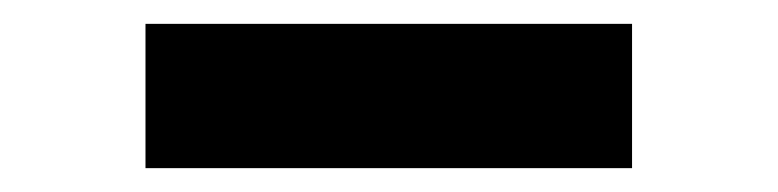

<svg xmlns="http://www.w3.org/2000/svg" viewBox="-20 -141 652 161"><path d="M102 -121H510V0H102Z"/></svg>

Font: Reem Kufi
Style: Bold
Weight: 700
Designer: Khaled Hosny
Version: Version 1.001